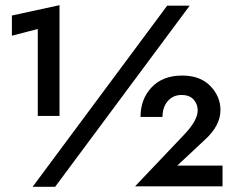

<svg xmlns="http://www.w3.org/2000/svg" viewBox="-20 -722 911 742"><path d="M626 -700H713L193 0H106ZM26 -584V-662L210 -702V-274H126V-610ZM502 -2 692 -202Q744 -257 744 -295Q744 -320 728 -337.5Q712 -355 682 -355Q649 -355 628.5 -331.5Q608 -308 608 -270H523Q523 -339 566 -384.5Q609 -430 684 -430Q754 -430 793 -389.5Q832 -349 832 -297Q832 -237 773 -183L665 -82H840V-2Z"/></svg>

Font: Renner*
Style: Semi
Weight: 600
Version: Version 003.000 ; ttfautohint (v0.97) -l 8 -r 50 -G 200 -x 1